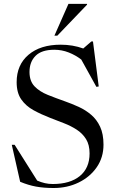

<svg xmlns="http://www.w3.org/2000/svg" viewBox="-20 -955 601 986"><path d="M511.5 -212Q511.5 -146.5 476.8 -96.2Q442 -46 384 -17.8Q326 10.5 255.5 10.5Q204.5 10.5 165 3.2Q125.5 -4 83.5 -21.5L40.5 -211.5H55L171 -27.5Q191 -19 210.2 -14.5Q229.5 -10 251 -10Q340 -10 390 -51Q440 -92 440 -167Q440 -211.5 421.8 -240.8Q403.5 -270 373.8 -289.2Q344 -308.5 308.5 -322.2Q273 -336 238 -349.5Q191.5 -367.5 152.2 -389Q113 -410.5 89.2 -444.5Q65.5 -478.5 65.5 -533Q65.5 -622 126.5 -673.8Q187.5 -725.5 291.5 -725.5Q354 -725.5 407.5 -706L449 -742H457.5L487 -511L475 -509L397.5 -649Q368.5 -671.5 333 -685.5Q297.5 -699.5 259 -699.5Q193.5 -699.5 162.5 -668.2Q131.5 -637 131.5 -585.5Q131.5 -538.5 157.5 -511.5Q183.5 -484.5 225.2 -467.8Q267 -451 314 -434.5Q349.5 -422 384.5 -406Q419.5 -390 448.2 -365.5Q477 -341 494.2 -304Q511.5 -267 511.5 -212ZM259.5 -772 331.5 -935H427V-931L274.5 -772Z"/></svg>

Font: Newsreader Display
Style: Regular
Weight: 400
Designer: Hugues Gentile
Foundry: Production Type
Version: Version 1.001